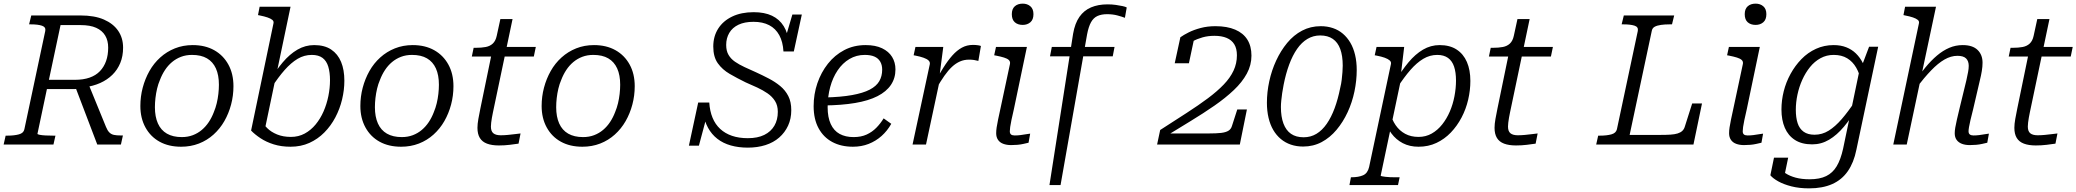

<svg xmlns="http://www.w3.org/2000/svg" viewBox="-39 -795 11420 1056"><path d="M373 -323 443 -344 544 -97Q552 -77 562.5 -66.5Q573 -56 588 -53Q603 -50 624 -50H637L626 0H496ZM266 -49 255 0H-19L-8 -49H3Q39 -49 65 -56Q91 -63 95 -84L210 -625Q214 -646 192 -653.5Q170 -661 132 -661H121L133 -710H403Q481 -710 532.5 -687.5Q584 -665 611 -625.5Q638 -586 638 -533Q638 -486 622.5 -448.5Q607 -411 579 -383.5Q551 -356 512 -338.5Q473 -321 425 -315Q414 -312 404.5 -310Q395 -308 387 -306.5Q379 -305 371 -305H219L167 -59Q167 -56 179.5 -53.5Q192 -51 211.5 -50Q231 -49 251 -49ZM404 -657H294L230 -356H373Q419 -356 453.5 -368Q488 -380 510.5 -403.5Q533 -427 544.5 -459.5Q556 -492 556 -533Q556 -572 539.5 -599.5Q523 -627 490 -642Q457 -657 404 -657Z M1137 -178Q1147 -202 1153 -227Q1159 -252 1162 -278.5Q1165 -305 1165 -329Q1165 -382 1148.5 -418.5Q1132 -455 1099.5 -474Q1067 -493 1017 -493Q984 -493 956.5 -482.5Q929 -472 907 -453.5Q885 -435 868.5 -410Q852 -385 841 -356Q831 -333 825 -307.5Q819 -282 816 -256Q813 -230 813 -205Q813 -153 829.5 -116Q846 -79 879 -60Q912 -41 961 -41Q994 -41 1021.5 -51.5Q1049 -62 1071 -80.5Q1093 -99 1109.5 -124Q1126 -149 1137 -178ZM733 -212Q733 -264 746 -313Q759 -362 783 -404.5Q807 -447 842.5 -479Q878 -511 923 -529Q968 -547 1021 -547Q1089 -547 1139 -519Q1189 -491 1217 -440Q1245 -389 1245 -321Q1245 -269 1232 -220Q1219 -171 1195 -129Q1171 -87 1135.5 -55Q1100 -23 1055 -5.5Q1010 12 957 12Q889 12 839 -15.5Q789 -43 761 -94Q733 -145 733 -212Z M1561 -42Q1603 -42 1637 -60.5Q1671 -79 1697 -110.5Q1723 -142 1740.5 -182Q1758 -222 1767 -266.5Q1776 -311 1776 -354Q1776 -397 1766.5 -428.5Q1757 -460 1735 -476.5Q1713 -493 1676 -493Q1634 -493 1598 -471.5Q1562 -450 1527 -410.5Q1492 -371 1455 -314L1442 -346Q1478 -407 1516 -452Q1554 -497 1597 -522Q1640 -547 1689 -547Q1746 -547 1782.5 -522.5Q1819 -498 1837 -454.5Q1855 -411 1855 -351Q1855 -300 1842.5 -248Q1830 -196 1805.5 -149.5Q1781 -103 1745 -66.5Q1709 -30 1662.5 -9Q1616 12 1559 12Q1508 12 1466.5 -1Q1425 -14 1393.5 -35Q1362 -56 1342 -77L1465 -666Q1468 -678 1459 -685.5Q1450 -693 1432.5 -699Q1415 -705 1390 -710L1380 -712L1389 -758H1559L1415 -71Q1408 -77 1403.5 -85Q1399 -93 1397 -101Q1395 -109 1396 -117Q1397 -125 1400 -133Q1410 -111 1431 -90Q1452 -69 1485 -55.5Q1518 -42 1561 -42Z M2347 -178Q2357 -202 2363 -227Q2369 -252 2372 -278.5Q2375 -305 2375 -329Q2375 -382 2358.5 -418.5Q2342 -455 2309.5 -474Q2277 -493 2227 -493Q2194 -493 2166.5 -482.5Q2139 -472 2117 -453.5Q2095 -435 2078.5 -410Q2062 -385 2051 -356Q2041 -333 2035 -307.5Q2029 -282 2026 -256Q2023 -230 2023 -205Q2023 -153 2039.5 -116Q2056 -79 2089 -60Q2122 -41 2171 -41Q2204 -41 2231.5 -51.5Q2259 -62 2281 -80.5Q2303 -99 2319.5 -124Q2336 -149 2347 -178ZM1943 -212Q1943 -264 1956 -313Q1969 -362 1993 -404.5Q2017 -447 2052.5 -479Q2088 -511 2133 -529Q2178 -547 2231 -547Q2299 -547 2349 -519Q2399 -491 2427 -440Q2455 -389 2455 -321Q2455 -269 2442 -220Q2429 -171 2405 -129Q2381 -87 2345.5 -55Q2310 -23 2265 -5.5Q2220 12 2167 12Q2099 12 2049 -15.5Q1999 -43 1971 -94Q1943 -145 1943 -212Z M2705 5Q2666 5 2639.5 -5Q2613 -15 2600 -36.5Q2587 -58 2587 -92Q2587 -113 2592 -141Q2597 -169 2603 -198L2670 -523L2713 -537H2908L2897 -484H2556L2566 -532H2576Q2609 -532 2632.5 -536.5Q2656 -541 2671.5 -555.5Q2687 -570 2693 -598L2713 -690H2780L2672 -176Q2669 -162 2666.5 -147.5Q2664 -133 2662.5 -120.5Q2661 -108 2661 -99Q2661 -73 2674.5 -62Q2688 -51 2715 -51Q2733 -51 2754.5 -53Q2776 -55 2795 -57.5Q2814 -60 2824 -61L2813 -5Q2793 -2 2764.5 1.5Q2736 5 2705 5Z M3344 -178Q3354 -202 3360 -227Q3366 -252 3369 -278.5Q3372 -305 3372 -329Q3372 -382 3355.5 -418.5Q3339 -455 3306.5 -474Q3274 -493 3224 -493Q3191 -493 3163.5 -482.5Q3136 -472 3114 -453.5Q3092 -435 3075.5 -410Q3059 -385 3048 -356Q3038 -333 3032 -307.5Q3026 -282 3023 -256Q3020 -230 3020 -205Q3020 -153 3036.5 -116Q3053 -79 3086 -60Q3119 -41 3168 -41Q3201 -41 3228.5 -51.5Q3256 -62 3278 -80.5Q3300 -99 3316.5 -124Q3333 -149 3344 -178ZM2940 -212Q2940 -264 2953 -313Q2966 -362 2990 -404.5Q3014 -447 3049.5 -479Q3085 -511 3130 -529Q3175 -547 3228 -547Q3296 -547 3346 -519Q3396 -491 3424 -440Q3452 -389 3452 -321Q3452 -269 3439 -220Q3426 -171 3402 -129Q3378 -87 3342.5 -55Q3307 -23 3262 -5.5Q3217 12 3164 12Q3096 12 3046 -15.5Q2996 -43 2968 -94Q2940 -145 2940 -212Z M4074 17Q4023 17 3980.5 5Q3938 -7 3906.5 -31.5Q3875 -56 3855 -92.5Q3835 -129 3828 -178Q3831 -180 3836 -180.5Q3841 -181 3846 -177.5Q3851 -174 3851 -166L3805 6H3750L3801 -231H3862Q3865 -184 3880 -147.5Q3895 -111 3922 -86Q3949 -61 3987 -48Q4025 -35 4074 -35Q4128 -35 4164.5 -53Q4201 -71 4220 -103.5Q4239 -136 4239 -180Q4239 -215 4223.5 -239.5Q4208 -264 4182.5 -281.5Q4157 -299 4126 -313.5Q4095 -328 4062 -342Q4015 -365 3974.5 -388.5Q3934 -412 3909 -447Q3884 -482 3884 -539Q3884 -595 3911 -637.5Q3938 -680 3988 -704Q4038 -728 4106 -728Q4166 -728 4207 -708.5Q4248 -689 4271.5 -651Q4295 -613 4300 -558Q4297 -556 4291.5 -557.5Q4286 -559 4282.5 -563.5Q4279 -568 4278 -576L4319 -715H4371L4327 -512H4270Q4267 -565 4247 -601.5Q4227 -638 4191.5 -656.5Q4156 -675 4105 -675Q4056 -675 4022.5 -659Q3989 -643 3972 -614Q3955 -585 3955 -548Q3955 -515 3968 -493Q3981 -471 4003.5 -455.5Q4026 -440 4056 -426Q4086 -412 4120 -397Q4155 -381 4189.5 -363Q4224 -345 4252 -322Q4280 -299 4296.5 -267Q4313 -235 4313 -189Q4313 -142 4295.5 -104Q4278 -66 4246.5 -38.5Q4215 -11 4171 3Q4127 17 4074 17Z M4652 12Q4587 12 4538.5 -14Q4490 -40 4463 -90Q4436 -140 4436 -211Q4436 -277 4456.5 -337Q4477 -397 4514.5 -444.5Q4552 -492 4604.5 -519.5Q4657 -547 4722 -547Q4776 -547 4812.5 -529.5Q4849 -512 4867.5 -482Q4886 -452 4886 -413Q4886 -365 4861 -328Q4836 -291 4787 -266Q4738 -241 4664 -228.5Q4590 -216 4492 -215L4498 -259Q4586 -261 4647 -272Q4708 -283 4744.5 -302Q4781 -321 4797 -348.5Q4813 -376 4813 -412Q4813 -438 4802 -456.5Q4791 -475 4770 -484Q4749 -493 4717 -493Q4671 -493 4633 -470.5Q4595 -448 4568 -408Q4541 -368 4527 -316Q4513 -264 4513 -205Q4513 -150 4530 -113Q4547 -76 4579 -58.5Q4611 -41 4656 -41Q4697 -41 4727.5 -55Q4758 -69 4781 -92.5Q4804 -116 4821 -144L4863 -114Q4841 -75 4809.5 -47Q4778 -19 4738.5 -3.5Q4699 12 4652 12Z M4980 0H5054L5134 -374L5128 -375L5149 -537H4996L4986 -491L4997 -489Q5022 -484 5040.5 -477.5Q5059 -471 5068 -462.5Q5077 -454 5075 -442ZM5356 -542Q5353 -544 5340.5 -546Q5328 -548 5312 -548Q5279 -548 5251.5 -533Q5224 -518 5199 -490Q5174 -462 5149 -422Q5124 -382 5095 -331L5111 -308Q5134 -348 5155 -378Q5176 -408 5197 -427.5Q5218 -447 5241 -457Q5264 -467 5291 -467Q5306 -467 5318.5 -465Q5331 -463 5342 -460Z M5440 -62Q5440 -77 5442.5 -94Q5445 -111 5450.5 -137.5Q5456 -164 5465 -205L5516 -444Q5518 -457 5509.5 -465Q5501 -473 5483 -478.5Q5465 -484 5440 -489L5429 -491L5439 -537H5609L5537 -193Q5529 -159 5524 -135Q5519 -111 5517 -96.5Q5515 -82 5515 -73Q5515 -61 5521.5 -55.5Q5528 -50 5542 -50Q5558 -50 5573.5 -52Q5589 -54 5603 -56.5Q5617 -59 5627 -60L5618 -10Q5605 -7 5589.5 -3.5Q5574 0 5557 1.5Q5540 3 5522 3Q5498 3 5479 -4Q5460 -11 5450 -26Q5440 -41 5440 -62ZM5526 -717Q5526 -746 5542.5 -760.5Q5559 -775 5586 -775Q5611 -775 5628 -760.5Q5645 -746 5645 -717Q5645 -687 5628 -672.5Q5611 -658 5586 -658Q5559 -658 5542.5 -672.5Q5526 -687 5526 -717Z M5746 -537H6091L6081 -485H5736ZM6050 -717Q6019 -717 5997 -707Q5975 -697 5961.5 -672.5Q5948 -648 5940 -606L5794 223H5733L5863 -609Q5873 -667 5898 -702.5Q5923 -738 5962 -754.5Q6001 -771 6052 -771Q6077 -771 6098 -768Q6119 -765 6135 -761.5Q6151 -758 6158 -754L6148 -697Q6133 -703 6107 -710Q6081 -717 6050 -717Z M6325 0H6780L6819 -193H6766L6737 -103Q6732 -85 6717.5 -76Q6703 -67 6677 -64Q6651 -61 6609 -61H6365L6367 -42Q6440 -87 6510 -129.5Q6580 -172 6640.5 -214Q6701 -256 6747 -299.5Q6793 -343 6818.5 -390Q6844 -437 6844 -489Q6844 -541 6821.5 -577Q6799 -613 6754.5 -632Q6710 -651 6646 -651Q6602 -651 6564.5 -641Q6527 -631 6499 -617Q6471 -603 6453 -590L6422 -447H6500L6531 -593Q6525 -593 6518 -589Q6511 -585 6503.5 -577.5Q6496 -570 6490 -560Q6484 -550 6481 -539Q6498 -555 6521.5 -568Q6545 -581 6575 -589.5Q6605 -598 6640 -598Q6680 -598 6707.5 -586.5Q6735 -575 6749.5 -551.5Q6764 -528 6764 -491Q6764 -446 6745.5 -406.5Q6727 -367 6691.5 -330Q6656 -293 6604.5 -254.5Q6553 -216 6487 -173.5Q6421 -131 6342 -80Z M7128 11Q7092 11 7061 0.5Q7030 -10 7005.5 -30.5Q6981 -51 6964 -80Q6947 -109 6938 -147Q6929 -185 6929 -230Q6929 -288 6942 -348Q6955 -408 6980 -462Q7005 -516 7040.5 -559Q7076 -602 7122.5 -626.5Q7169 -651 7225 -651Q7261 -651 7292 -640.5Q7323 -630 7347 -609.5Q7371 -589 7388 -560Q7405 -531 7414 -493Q7423 -455 7423 -410Q7423 -352 7410.5 -292Q7398 -232 7373 -178Q7348 -124 7312 -81Q7276 -38 7230 -13.5Q7184 11 7128 11ZM7131 -40Q7170 -40 7201.5 -59Q7233 -78 7258 -114Q7283 -150 7301.5 -200Q7320 -250 7332 -311Q7338 -335 7340.5 -357Q7343 -379 7344.5 -398.5Q7346 -418 7346 -434Q7346 -488 7332.5 -525Q7319 -562 7291.5 -581Q7264 -600 7222 -600Q7184 -600 7152 -581Q7120 -562 7095 -526Q7070 -490 7051.5 -440Q7033 -390 7021 -329Q7016 -305 7013 -283Q7010 -261 7008 -242Q7006 -223 7006 -206Q7006 -153 7020 -115.5Q7034 -78 7061.5 -59Q7089 -40 7131 -40Z M7383 223 7391 180H7394Q7433 180 7458 169Q7483 158 7491 124L7611 -442Q7614 -454 7604.5 -462.5Q7595 -471 7577 -477.5Q7559 -484 7533 -489L7522 -491L7532 -537H7684L7665 -378L7671 -380L7555 170Q7554 173 7561.5 174.5Q7569 176 7581 177.5Q7593 179 7606.5 179.5Q7620 180 7633 180H7659L7650 223ZM7574 -141 7606 -179Q7616 -137 7637 -106.5Q7658 -76 7689.5 -59Q7721 -42 7763 -42Q7803 -42 7835.5 -60.5Q7868 -79 7893 -110.5Q7918 -142 7935 -181.5Q7952 -221 7960.5 -265.5Q7969 -310 7969 -352Q7969 -397 7958.5 -428.5Q7948 -460 7925 -476.5Q7902 -493 7866 -493Q7825 -493 7789 -471.5Q7753 -450 7718.5 -410.5Q7684 -371 7647 -314L7634 -346Q7670 -407 7707.5 -452Q7745 -497 7787.5 -522Q7830 -547 7879 -547Q7935 -547 7972.5 -522.5Q8010 -498 8029 -454Q8048 -410 8048 -350Q8048 -299 8036 -247Q8024 -195 7999.5 -148.5Q7975 -102 7940.5 -66Q7906 -30 7861.5 -9Q7817 12 7763 12Q7714 12 7676.5 -7.5Q7639 -27 7613.5 -61.5Q7588 -96 7574 -141Z M8299 5Q8260 5 8233.5 -5Q8207 -15 8194 -36.5Q8181 -58 8181 -92Q8181 -113 8186 -141Q8191 -169 8197 -198L8264 -523L8307 -537H8502L8491 -484H8150L8160 -532H8170Q8203 -532 8226.5 -536.5Q8250 -541 8265.5 -555.5Q8281 -570 8287 -598L8307 -690H8374L8266 -176Q8263 -162 8260.5 -147.5Q8258 -133 8256.5 -120.5Q8255 -108 8255 -99Q8255 -73 8268.5 -62Q8282 -51 8309 -51Q8327 -51 8348.5 -53Q8370 -55 8389 -57.5Q8408 -60 8418 -61L8407 -5Q8387 -2 8358.5 1.5Q8330 5 8299 5Z M9169 -710 9157 -661H9143Q9117 -661 9096 -658Q9075 -655 9062 -648Q9049 -641 9046 -626L8924 -53H9093Q9125 -53 9148.5 -54.5Q9172 -56 9188 -61Q9204 -66 9213.5 -75Q9223 -84 9227 -97L9268 -226H9322L9275 0H8740L8751 -49H8762Q8798 -49 8823.5 -56Q8849 -63 8854 -84L8969 -625Q8973 -647 8950.5 -654Q8928 -661 8891 -661H8880L8892 -710Z M9471 -62Q9471 -77 9473.5 -94Q9476 -111 9481.5 -137.5Q9487 -164 9496 -205L9547 -444Q9549 -457 9540.5 -465Q9532 -473 9514 -478.5Q9496 -484 9471 -489L9460 -491L9470 -537H9640L9568 -193Q9560 -159 9555 -135Q9550 -111 9548 -96.5Q9546 -82 9546 -73Q9546 -61 9552.5 -55.5Q9559 -50 9573 -50Q9589 -50 9604.5 -52Q9620 -54 9634 -56.5Q9648 -59 9658 -60L9649 -10Q9636 -7 9620.5 -3.5Q9605 0 9588 1.5Q9571 3 9553 3Q9529 3 9510 -4Q9491 -11 9481 -26Q9471 -41 9471 -62ZM9557 -717Q9557 -746 9573.5 -760.5Q9590 -775 9617 -775Q9642 -775 9659 -760.5Q9676 -746 9676 -717Q9676 -687 9659 -672.5Q9642 -658 9617 -658Q9590 -658 9573.5 -672.5Q9557 -687 9557 -717Z M10098 23 10190 -418 10196 -419 10241 -538H10291L10171 29Q10157 99 10124 146.5Q10091 194 10038 217.5Q9985 241 9911 241Q9857 241 9814 230Q9771 219 9741.5 202.5Q9712 186 9698 169L9718 72H9796L9772 188Q9764 186 9757.5 179Q9751 172 9748 162.5Q9745 153 9744.5 143.5Q9744 134 9746 126Q9759 143 9781.5 158Q9804 173 9837 182Q9870 191 9914 191Q9969 191 10005 173.5Q10041 156 10063 119Q10085 82 10098 23ZM10230 -385 10198 -345Q10189 -390 10170 -423Q10151 -456 10120.5 -474.5Q10090 -493 10046 -493Q10007 -493 9974 -475Q9941 -457 9916 -426Q9891 -395 9873.5 -356Q9856 -317 9847 -274.5Q9838 -232 9838 -191Q9838 -148 9848 -117.5Q9858 -87 9881 -70.5Q9904 -54 9941 -54Q9983 -54 10019 -76.5Q10055 -99 10090.5 -140Q10126 -181 10163 -237L10177 -204Q10141 -144 10102.5 -98Q10064 -52 10021 -26.5Q9978 -1 9928 -1Q9871 -1 9833.5 -25Q9796 -49 9777.5 -92Q9759 -135 9759 -193Q9759 -243 9771.5 -293Q9784 -343 9809 -388.5Q9834 -434 9869 -470Q9904 -506 9949 -526.5Q9994 -547 10046 -547Q10085 -547 10115.5 -535Q10146 -523 10168.5 -501Q10191 -479 10206 -449.5Q10221 -420 10230 -385Z M10374 0H10448L10609 -758H10439L10430 -712L10439 -710Q10465 -705 10482.5 -699Q10500 -693 10509 -685.5Q10518 -678 10515 -666ZM10813 -193 10850 -352Q10857 -380 10861 -404.5Q10865 -429 10865 -450Q10865 -494 10837.5 -520.5Q10810 -547 10756 -547Q10717 -547 10682 -532Q10647 -517 10614.5 -489.5Q10582 -462 10551 -424.5Q10520 -387 10489 -342L10502 -313Q10545 -369 10582.5 -408Q10620 -447 10655.5 -467.5Q10691 -488 10727 -488Q10760 -488 10774.5 -473.5Q10789 -459 10789 -433Q10789 -417 10785.5 -399Q10782 -381 10776 -353L10740 -205Q10730 -164 10724 -137.5Q10718 -111 10715 -93.5Q10712 -76 10712 -62Q10712 -40 10722.5 -25.5Q10733 -11 10751.5 -4Q10770 3 10795 3Q10813 3 10830 1.5Q10847 0 10862.5 -3.5Q10878 -7 10891 -10L10900 -60Q10890 -59 10876 -56.5Q10862 -54 10846.5 -52Q10831 -50 10815 -50Q10802 -50 10795 -55.5Q10788 -61 10788 -73Q10788 -81 10790.5 -96Q10793 -111 10798.5 -134.5Q10804 -158 10813 -193Z M11158 5Q11119 5 11092.5 -5Q11066 -15 11053 -36.5Q11040 -58 11040 -92Q11040 -113 11045 -141Q11050 -169 11056 -198L11123 -523L11166 -537H11361L11350 -484H11009L11019 -532H11029Q11062 -532 11085.5 -536.5Q11109 -541 11124.5 -555.5Q11140 -570 11146 -598L11166 -690H11233L11125 -176Q11122 -162 11119.5 -147.5Q11117 -133 11115.5 -120.5Q11114 -108 11114 -99Q11114 -73 11127.5 -62Q11141 -51 11168 -51Q11186 -51 11207.5 -53Q11229 -55 11248 -57.5Q11267 -60 11277 -61L11266 -5Q11246 -2 11217.5 1.5Q11189 5 11158 5Z"/></svg>

Font: Roboto Serif 20pt Light
Style: Italic
Weight: 300
Italic angle: -10°
Version: Version 1.007